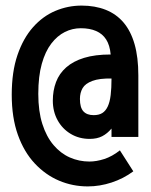

<svg xmlns="http://www.w3.org/2000/svg" viewBox="-20 -655 540 687"><path d="M294 12Q240 12 191.5 -8.5Q143 -29 104.5 -70Q66 -111 44 -172.5Q22 -234 22 -316Q22 -398 42.5 -458Q63 -518 98 -557.5Q133 -597 178 -616Q223 -635 272 -635Q320 -635 358 -620Q396 -605 422 -574.5Q448 -544 461.5 -497Q475 -450 475 -385V-165H379V-195Q364 -177 345.5 -167.5Q327 -158 301 -158Q263 -158 233 -176Q203 -194 186 -225Q169 -256 169 -295Q169 -331 180.5 -361.5Q192 -392 217 -414Q242 -436 281 -448Q320 -460 376 -460Q373 -493 360 -513.5Q347 -534 324 -544Q301 -554 269 -554Q239 -554 212 -540.5Q185 -527 163.5 -499Q142 -471 129.5 -426.5Q117 -382 117 -319Q117 -257 131.5 -211.5Q146 -166 171.5 -136Q197 -106 230 -91.5Q263 -77 300 -77Q325 -77 353 -86Q381 -95 409 -117L457 -42Q422 -16 379.5 -2Q337 12 294 12ZM315 -243Q334 -243 346 -250.5Q358 -258 365.5 -274Q373 -290 376 -315Q379 -340 379 -374Q336 -375 310.5 -365.5Q285 -356 275.5 -339.5Q266 -323 266 -301Q266 -270 278.5 -256.5Q291 -243 315 -243Z"/></svg>

Font: Inconsolata ExtraBold
Style: Regular
Weight: 800
Designer: Raph Levien, Cyreal, Brenton Simpson
Foundry: Raph Levien, Cyreal, Google
Version: Version 3.001